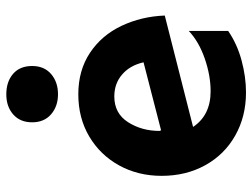

<svg xmlns="http://www.w3.org/2000/svg" viewBox="-118 -686 819 624"><g transform="rotate(-90 292.0 -374.5)"><path d="M307 -100Q229 -100 191 -157L553 -249Q550 -325 519.5 -389.5Q489 -454 432 -492Q375 -530 297 -530Q220 -530 160 -494.5Q100 -459 66 -397.5Q32 -336 32 -259Q32 -180 66.5 -117.5Q101 -55 163 -20Q225 15 303 15Q354 15 407.5 0.5Q461 -14 503 -43V-171Q468 -138 413 -119Q358 -100 307 -100ZM290 -413Q332 -413 361.5 -387.5Q391 -362 401 -318L180 -261L178 -266Q178 -324 206.5 -368.5Q235 -413 290 -413ZM206 -680Q206 -641 232 -618.5Q258 -596 297 -596Q337 -596 363 -618.5Q389 -641 389 -680Q389 -720 363.5 -742Q338 -764 297 -764Q257 -764 231.5 -741.5Q206 -719 206 -680Z"/></g></svg>

Font: Geom
Style: Bold
Weight: 700
Version: Version 1.102